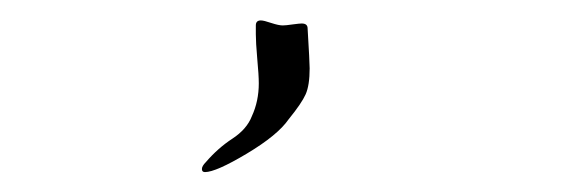

<svg xmlns="http://www.w3.org/2000/svg" viewBox="-20 -63 568 188"><path d="M230.5 -38.1Q230.5 -43 235.4 -43Q238.3 -43 245.6 -40.5Q252.9 -38.1 256.8 -38.1Q259.8 -38.1 266.6 -39.1Q273.4 -40 275.4 -40Q281.2 -40 281.2 -35.2Q283.2 -2 283.2 3.9Q283.2 20.5 279.3 29.3Q275.4 38.1 262.7 53.7Q252 69.3 221.7 87.4Q191.4 105.5 180.7 105.5Q177.7 105.5 177.7 102.5Q177.7 99.6 181.6 95.7Q193.4 82 207.5 72.8Q221.7 63.5 226.6 50.8Q233.4 36.1 233.4 18.6Q233.4 10.7 231.9 -5.4Q230.5 -21.5 230.5 -29.3Z"/></svg>

Font: Isabella
Style: Medium
Weight: 500
Designer: John Stracke
Version: Version 001.202